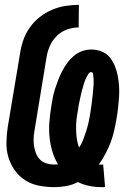

<svg xmlns="http://www.w3.org/2000/svg" viewBox="-20 -763 540 791"><path d="M399 8Q373 8 348 3Q323 -2 301 -13Q278 -1 253 3.5Q228 8 204 8Q172 8 141 2Q110 -4 84.5 -20Q59 -36 41.5 -60.5Q24 -85 15 -114Q6 -143 6.5 -175Q7 -207 12 -240L63 -545Q67 -572 76.5 -599Q86 -626 103 -650Q120 -674 143.5 -692.5Q167 -711 194 -722.5Q221 -734 249.5 -738.5Q278 -743 305 -743L304 -650Q281 -650 257.5 -642Q234 -634 215.5 -616.5Q197 -599 186.5 -576Q176 -553 172 -529L122 -224Q119 -208 118.5 -191.5Q118 -175 120.5 -159.5Q123 -144 129 -129.5Q135 -115 146 -104.5Q157 -94 172.5 -89.5Q188 -85 204 -85Q208 -85 211.5 -85.5Q215 -86 219 -86Q204 -111 195.5 -139.5Q187 -168 184 -198.5Q181 -229 183.5 -260.5Q186 -292 191 -323Q194 -342 197.5 -360.5Q201 -379 207 -397.5Q213 -416 220 -434Q227 -452 236 -469.5Q245 -487 257 -503.5Q269 -520 284.5 -533Q300 -546 318.5 -552.5Q337 -559 356 -559Q378 -559 398.5 -551Q419 -543 432 -527Q445 -511 453 -491.5Q461 -472 465 -451Q469 -430 470.5 -408Q472 -386 470.5 -363.5Q469 -341 466.5 -319Q464 -297 460 -274Q456 -250 450.5 -225.5Q445 -201 436 -177Q427 -153 414.5 -129.5Q402 -106 387 -85H405L413 8ZM306 -155Q316 -170 322.5 -187Q329 -204 334.5 -221Q340 -238 344 -255Q348 -272 351 -290Q354 -310 357 -331Q360 -352 362 -372.5Q364 -393 365.5 -413.5Q367 -434 364 -454Q364 -458 362 -462Q360 -466 356 -466Q349 -466 344.5 -459Q340 -452 336.5 -445.5Q333 -439 330.5 -432.5Q328 -426 326 -419Q324 -412 322 -405Q320 -398 318 -391Q316 -384 314.5 -377.5Q313 -371 311.5 -364Q310 -357 308.5 -350Q307 -343 305.5 -336Q304 -329 303 -322Q302 -315 301 -308Q297 -288 295 -268.5Q293 -249 293.5 -229.5Q294 -210 296.5 -191Q299 -172 306 -155Z"/></svg>

Font: Iosevka Heavy Oblique
Style: Regular
Weight: 900
Italic angle: -9°
Monospace: yes
Designer: Belleve Invis
Foundry: Belleve Invis
Version: Version 32.5.0; ttfautohint (v1.8.4)